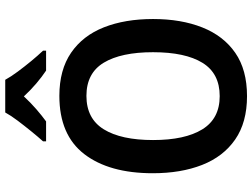

<svg xmlns="http://www.w3.org/2000/svg" viewBox="-138 -840 987 752"><g transform="rotate(-90 356.0 -463.5)"><path d="M658 -358Q658 -248 625 -165Q592 -82 525.5 -36Q459 10 356 10Q253 10 186 -36.5Q119 -83 86.5 -166Q54 -249 54 -359Q54 -530 129 -627.5Q204 -725 357 -725Q459 -725 526 -679Q593 -633 625.5 -550.5Q658 -468 658 -358ZM184 -358Q184 -233 226 -165Q268 -97 356 -97Q445 -97 486.5 -164.5Q528 -232 528 -358Q528 -483 487 -551Q446 -619 357 -619Q268 -619 226 -551Q184 -483 184 -358ZM420 -937Q432 -915 452 -888Q472 -861 493.5 -835Q515 -809 534 -789V-777H456Q432 -793 406 -815Q380 -837 355 -864Q330 -837 304.5 -815Q279 -793 257 -777H179V-789Q197 -809 218.5 -835.5Q240 -862 260 -888.5Q280 -915 292 -937Z"/></g></svg>

Font: Noto Sans Devanagari SemiCondensed SemiBold
Style: Regular
Weight: 600
Width: 4
Designer: Jelle Bosma - Monotype Design Team
Foundry: Monotype Imaging Inc.
Version: Version 2.004; ttfautohint (v1.8.4.7-5d5b)